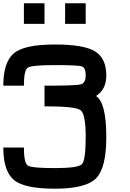

<svg xmlns="http://www.w3.org/2000/svg" viewBox="-20 -1145 790 1165"><path d="M625 -312.5Q625 -125 562.5 -62.5Q500 0 312.5 0Q125 0 62.5 -54.7Q0 -109.4 0 -250H125Q125 -156.2 148.4 -140.6Q171.9 -125 312.5 -125Q453.1 -125 476.6 -148.4Q500 -171.9 500 -312.5Q500 -453.1 468.8 -476.6Q437.5 -500 250 -500V-625Q437.5 -625 468.8 -632.8Q500 -640.6 500 -687.5Q500 -734.4 476.6 -742.2Q453.1 -750 312.5 -750Q171.9 -750 148.4 -734.4Q125 -718.8 125 -625H0Q0 -765.6 62.5 -820.3Q125 -875 312.5 -875Q492.2 -875 558.6 -832Q625 -789.1 625 -687.5Q625 -601.6 562.5 -562.5Q625 -523.4 625 -312.5ZM500 -1125V-1000H375V-1125ZM250 -1125V-1000H125V-1125Z"/></svg>

Font: CraftyPE
Style: Regular
Weight: 400
Designer: Erek Butcher
Foundry: Haunted Coop
Version: Version 0.018;April 4, 2024;FontCreator 15.0.0.2962 64-bit